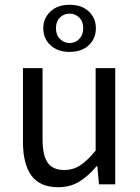

<svg xmlns="http://www.w3.org/2000/svg" viewBox="-20 -771 584 803"><path d="M224 12Q147 12 111.5 -36.5Q76 -85 76 -178V-486H158V-189Q158 -121 179.5 -90.5Q201 -60 249 -60Q286 -60 315.5 -79.5Q345 -99 380 -141V-486H462V0H394L387 -76H384Q351 -36 312.5 -12Q274 12 224 12ZM271 -554Q221 -554 191 -582Q161 -610 161 -653Q161 -695 191 -723Q221 -751 271 -751Q322 -751 351.5 -723Q381 -695 381 -653Q381 -610 351.5 -582Q322 -554 271 -554ZM271 -591Q295 -591 311.5 -608Q328 -625 328 -653Q328 -681 311.5 -697.5Q295 -714 271 -714Q247 -714 230.5 -697.5Q214 -681 214 -653Q214 -625 231 -608Q248 -591 271 -591Z"/></svg>

Font: Source Sans 3 ExtraLight
Style: Regular
Weight: 400
Version: Version 3.052;hotconv 1.1.0;makeotfexe 2.6.0